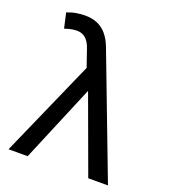

<svg xmlns="http://www.w3.org/2000/svg" viewBox="-135 -832 816 929"><g transform="rotate(20 273.0 -367.5)"><path d="M16.5 0 237 -499 206.5 -587.5Q197 -617 179 -634.8Q161 -652.5 131.5 -652.5Q120 -652.5 104 -649.5Q88 -646.5 69.5 -640L52 -717.5Q76.5 -727.5 100.2 -731.2Q124 -735 143.5 -735Q179 -735 206.5 -723.8Q234 -712.5 255 -688.2Q276 -664 291 -624.5L528.5 0H427L281.5 -397L115 0Z"/></g></svg>

Font: Geologica Cursive Light
Style: Regular
Weight: 300
Designer: Sindre Bremnes, Frode Helland
Foundry: Monokrom Skriftforlag AS
Version: Version 1.010;gftools[0.9.28]